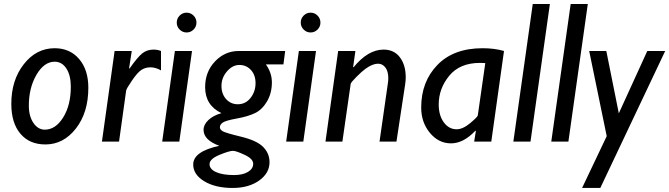

<svg xmlns="http://www.w3.org/2000/svg" viewBox="-20 -702 3318 952"><path d="M251 -462.9Q326.7 -462.9 372.3 -409.4Q418 -356 418 -267.1Q418 -144 356.4 -64.9Q294.9 14.2 205.1 14.2Q126 14.2 81.1 -39.1Q36.1 -92.3 36.1 -187Q36.1 -304.7 98.1 -383.8Q160.2 -462.9 251 -462.9ZM251 -396Q198.7 -396 160.9 -331.3Q123 -266.6 123 -178.2Q123 -125.5 145.8 -92.3Q168.5 -59.1 202.1 -59.1Q255.4 -59.1 293.2 -119.6Q331.1 -180.2 331.1 -272Q331.1 -328.6 309.1 -362.3Q287.1 -396 251 -396Z M633.3 -449.2 620.1 -363.8 622.1 -361.8Q662.1 -418.9 685.5 -437.5Q709 -456.1 741.2 -456.1Q761.2 -456.1 778.3 -449.2V-353Q751.5 -368.2 726.1 -368.2Q701.2 -368.2 681.6 -355.7Q662.1 -343.3 634.3 -302.5Q606.4 -261.7 605.5 -252.9L570.3 0H485.4L548.3 -449.2Z M856.4 -589.8Q856.4 -610.4 870.8 -624.8Q885.3 -639.2 905.3 -639.2Q925.3 -639.2 939.7 -624.8Q954.1 -610.4 954.1 -589.8Q954.1 -569.8 939.7 -555.4Q925.3 -541 905.3 -541Q885.3 -541 870.8 -555.4Q856.4 -569.8 856.4 -589.8ZM932.1 -449.2 869.1 0H784.2L847.2 -449.2Z M1394 -449.2 1385.3 -382.8H1298.3Q1328.1 -340.8 1328.1 -293.9Q1328.1 -240.2 1304 -199.2Q1279.8 -158.2 1244.9 -141.4Q1210 -124.5 1154.8 -114.5Q1099.6 -104.5 1085 -94.5Q1070.3 -84.5 1070.3 -70.8Q1070.3 -60.5 1083 -52Q1095.7 -43.5 1174.6 -24.4Q1253.4 -5.4 1284.9 26.6Q1316.4 58.6 1316.4 102.1Q1316.4 156.7 1264.6 193.4Q1212.9 230 1133.3 230Q1047.9 230 992.9 196.8Q938 163.6 938 113.8Q938 48.8 1067.4 21Q989.3 -7.8 989.3 -58.1Q989.3 -84 1013.2 -106.7Q1037.1 -129.4 1078.1 -141.1Q997.1 -179.7 997.1 -270Q997.1 -345.7 1046.1 -397.5Q1095.2 -449.2 1164.1 -449.2ZM1159.2 -185.1Q1197.8 -185.1 1222.4 -216.6Q1247.1 -248 1247.1 -290Q1247.1 -329.6 1224.4 -354.7Q1201.7 -379.9 1167 -379.9Q1132.8 -379.9 1105.5 -348.1Q1078.1 -316.4 1078.1 -275.9Q1078.1 -236.3 1101.1 -210.7Q1124 -185.1 1159.2 -185.1ZM1140.1 166Q1183.6 166 1209.5 150.4Q1235.4 134.8 1235.4 109.9Q1235.4 85.4 1192.9 65.7Q1150.4 45.9 1135.3 45.9Q1116.2 45.9 1067.6 66.2Q1019 86.4 1019 111.8Q1019 136.7 1051.5 151.4Q1084 166 1140.1 166Z M1471.2 -589.8Q1471.2 -610.4 1485.6 -624.8Q1500 -639.2 1520 -639.2Q1540 -639.2 1554.4 -624.8Q1568.8 -610.4 1568.8 -589.8Q1568.8 -569.8 1554.4 -555.4Q1540 -541 1520 -541Q1500 -541 1485.6 -555.4Q1471.2 -569.8 1471.2 -589.8ZM1546.9 -449.2 1483.9 0H1398.9L1461.9 -449.2Z M1742.2 -449.2 1731 -370.1 1732.9 -368.2Q1804.7 -456.1 1881.8 -456.1Q1934.1 -456.1 1962.9 -417.7Q1991.7 -379.4 1991.7 -318.8Q1991.7 -301.8 1988.8 -283.2L1945.8 0H1861.8L1902.8 -286.1Q1905.3 -301.3 1905.3 -314Q1905.3 -349.1 1890.6 -367.7Q1876 -386.2 1854 -386.2Q1841.3 -386.2 1825.4 -379.9Q1809.6 -373.5 1791.5 -360.4Q1773.4 -347.2 1746.8 -320.3Q1720.2 -293.5 1718.8 -286.1L1677.7 0H1593.8L1656.7 -449.2Z M2479 -449.2 2416 0H2331.1L2339.4 -51.8L2337.4 -54.2Q2278.3 8.8 2216.3 8.8Q2154.8 8.8 2111.6 -43.2Q2068.4 -95.2 2068.4 -168.9Q2068.4 -296.9 2148.7 -379.9Q2229 -462.9 2373 -462.9Q2431.6 -462.9 2479 -449.2ZM2349.1 -129.9 2386.2 -389.2Q2372.6 -390.1 2359.9 -390.1Q2259.8 -390.1 2207.5 -326.4Q2155.3 -262.7 2155.3 -184.1Q2155.3 -129.9 2180.4 -95.5Q2205.6 -61 2244.1 -61Q2274.9 -61 2311.5 -91.6Q2348.1 -122.1 2349.1 -129.9Z M2706.5 -682.1 2610.4 0H2525.4L2621.6 -682.1Z M2894.5 -682.1 2798.3 0H2713.4L2809.6 -682.1Z M3278.3 -449.2 2956.5 230H2866.2L2988.3 -26.9L2901.4 -449.2H2986.3L3048.3 -140.1L3189.5 -449.2Z"/></svg>

Font: Myanmar Pyu Pro
Style: Regular
Weight: 400
Designer: Khon Soe Zaw Thu
Foundry: PaOh Unicode
Version: Version 2.00 April 29, 2017